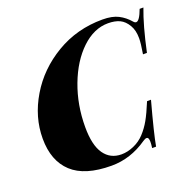

<svg xmlns="http://www.w3.org/2000/svg" viewBox="-128 -857 1025 1006"><g transform="rotate(-20 384.0 -354.0)"><path d="M703.6 -478H681.6Q691.4 -535.6 691.4 -564.5Q691.4 -608.4 674.3 -637.2Q655.8 -668.9 629.4 -681.4Q603 -693.8 564.5 -693.8Q485.8 -693.8 417.2 -628.7Q348.6 -563.5 307.6 -455.1Q266.6 -346.7 266.6 -223.1Q266.6 -122.1 301 -73Q335.4 -23.9 397.5 -23.9Q431.2 -23.9 466.6 -39.3Q502 -54.7 527.3 -82Q553.7 -110.4 573.2 -145Q592.8 -179.7 617.7 -240.2H639.6Q592.3 -66.9 580.6 0H558.6Q561.5 -21.5 561.5 -34.2Q561.5 -59.6 548.8 -59.6Q541 -59.6 528.3 -50.8Q434.6 14.2 328.6 14.2Q179.7 14.2 108.2 -52.2Q36.6 -118.7 36.6 -242.2Q36.6 -362.3 102.8 -473.1Q168.9 -584 285.2 -653.1Q401.4 -722.2 543.5 -722.2Q598.1 -722.2 631.8 -704.8Q665.5 -687.5 691.4 -657.2Q698.7 -648.4 706.1 -648.4Q724.6 -648.4 746.6 -708H767.6Q734.4 -621.6 703.6 -478Z"/></g></svg>

Font: TypoPRO Playfair Display
Style: Italic
Weight: 900
Italic angle: -14°
Designer: Claus Eggers Sørensen
Foundry: Claus Eggers Sørensen
Version: Version 1.004;PS 001.004;hotconv 1.0.70;makeotf.lib2.5.58329